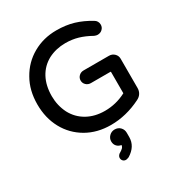

<svg xmlns="http://www.w3.org/2000/svg" viewBox="-219 -846 1177 1259"><g transform="rotate(-30 369.5 -217.0)"><path d="M213 -28Q132 -75 88 -156Q44 -237 44 -340Q44 -446 90 -526Q136 -608 216 -653.5Q296 -699 394 -699Q466 -699 524.5 -681.5Q583 -664 642 -628Q653 -622 659.5 -611Q666 -600 666 -586Q666 -566 651.5 -552Q637 -538 615 -538Q605 -538 591 -544Q543 -571 498.5 -584Q454 -597 403 -597Q333 -597 274 -567Q215 -535 184 -477Q153 -419 153 -340Q153 -269 184 -207Q216 -147 274 -114.5Q332 -82 408 -82Q493 -82 569 -122V-281Q569 -284 568.5 -285Q568 -286 566 -286H418Q397 -286 382.5 -300Q368 -314 368 -334Q368 -354 382.5 -368Q397 -382 418 -382H610Q634 -382 650.5 -366Q667 -350 667 -327V-105Q667 -83 656 -65.5Q645 -48 624 -38Q512 18 396 18Q293 18 213 -28ZM350 208Q371 196 379.5 187Q388 178 389 166Q368 163 355 148.5Q342 134 342 112Q342 89 359 72Q376 55 400 55Q426 55 442.5 72Q459 89 459 114V146Q459 216 389 259Q373 265 367 265Q353 265 344.5 256Q336 247 336 234Q336 220 350 208Z"/></g></svg>

Font: 寒蝉全圆体 Bold
Style: Regular
Weight: 700
Designer: Warren2060
      Designed by Motoya company      

      [Varela Round]
      Joe Prince(Latin component); Avraham Cornf
Foundry: ChillType
Version: Version 3.200